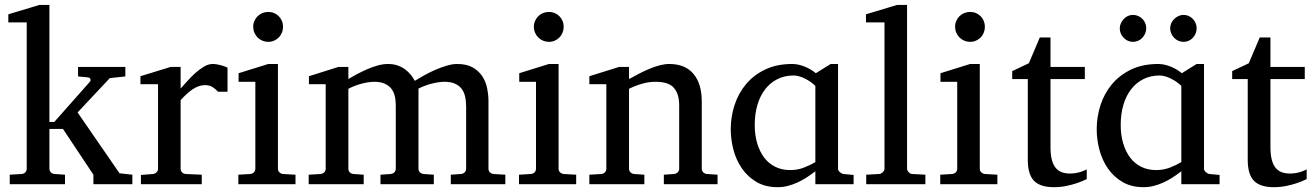

<svg xmlns="http://www.w3.org/2000/svg" viewBox="-20 -757 5396 789"><path d="M363.8 0V-39.1L238.8 -227.1H183.1V-64Q183.1 -54.7 189 -48.8Q194.8 -43 204.1 -42L247.1 -39.1V0H20V-39.1L68.8 -42Q78.1 -43 84 -48.8Q89.8 -54.7 89.8 -64V-665H14.2V-698.2L142.1 -736.8H183.1V-255.9H203.1L350.1 -421.9Q354 -426.8 351.3 -432.4Q348.6 -438 341.8 -439L300.8 -442.9V-481.9H495.1V-442.9L431.2 -436L298.8 -294.9L471.2 -44.9L523.9 -39.1V0Z M876 -379.9Q866.2 -391.1 853.5 -399.2Q840.8 -407.2 822.3 -407.2Q797.9 -407.2 772.9 -390.9Q748 -374.5 722.2 -345.2V-64Q722.2 -54.7 728 -48.8Q733.9 -43 743.2 -42L809.1 -39.1V0H559.1V-38.1L608.4 -42Q617.2 -43 623.3 -48.8Q629.4 -54.7 629.4 -64V-411.1H557.1V-443.8L681.2 -481.9H722.2V-393.1Q732.9 -404.8 748.3 -422.1Q763.7 -439.5 781.2 -455.6Q798.8 -471.7 817.6 -482.9Q836.4 -494.1 854 -494.1Q861.8 -494.1 870.6 -492.7Q879.4 -491.2 887.7 -489Q896 -486.8 903.1 -484.1Q910.2 -481.4 915 -479V-379.9Z M1143.1 -647Q1143.1 -634.3 1138.4 -622.8Q1133.8 -611.3 1125.5 -603Q1117.2 -594.7 1106.2 -589.8Q1095.2 -585 1082.5 -585Q1069.8 -585 1058.3 -589.8Q1046.9 -594.7 1038.6 -603Q1030.3 -611.3 1025.4 -622.8Q1020.5 -634.3 1020.5 -647Q1020.5 -659.7 1025.4 -670.9Q1030.3 -682.1 1038.6 -690.4Q1046.9 -698.7 1058.3 -703.4Q1069.8 -708 1082.5 -708Q1095.2 -708 1106.2 -703.4Q1117.2 -698.7 1125.5 -690.4Q1133.8 -682.1 1138.4 -670.9Q1143.1 -659.7 1143.1 -647ZM959.5 0V-39.1L1008.3 -42Q1017.6 -43 1023.4 -48.8Q1029.3 -54.7 1029.3 -64V-420.9H960.4V-456.1L1082.5 -494.1H1122.1V-64Q1122.1 -54.7 1128.2 -48.8Q1134.3 -43 1143.1 -42L1194.3 -39.1V0Z M1832.5 0V-39.1L1874.5 -42Q1883.8 -43 1889.6 -48.8Q1895.5 -54.7 1895.5 -64V-318.8Q1895.5 -342.3 1891.1 -361.1Q1886.7 -379.9 1876.2 -393.1Q1865.7 -406.2 1848.6 -413.6Q1831.5 -420.9 1806.6 -420.9Q1793.9 -420.9 1780 -418.7Q1766.1 -416.5 1752.2 -412.8Q1738.3 -409.2 1724.9 -404.1Q1711.4 -398.9 1699.7 -393.1V-64Q1699.7 -54.7 1705.6 -48.8Q1711.4 -43 1720.7 -42L1762.7 -39.1V0H1543.5V-39.1L1585.4 -42Q1594.7 -43 1600.6 -48.8Q1606.4 -54.7 1606.4 -64V-325.2Q1606.4 -346.2 1601.8 -364Q1597.2 -381.8 1586.7 -394.3Q1576.2 -406.7 1559.3 -413.8Q1542.5 -420.9 1518.6 -420.9Q1504.4 -420.9 1489 -418.2Q1473.6 -415.5 1459.5 -411.4Q1445.3 -407.2 1432.9 -402.1Q1420.4 -397 1411.6 -392.1V-64Q1411.6 -54.7 1417.5 -48.8Q1423.3 -43 1432.6 -42L1474.6 -39.1V0H1248.5V-39.1L1297.4 -42Q1306.6 -43 1312.5 -48.8Q1318.4 -54.7 1318.4 -64V-411.1H1249.5V-443.8L1370.6 -481.9H1411.6V-432.1Q1428.2 -442.4 1448.5 -453.1Q1468.8 -463.9 1490.2 -473.1Q1511.7 -482.4 1533.4 -488.3Q1555.2 -494.1 1574.7 -494.1Q1596.2 -494.1 1613.8 -488Q1631.3 -481.9 1644.8 -471.9Q1658.2 -461.9 1668.2 -449.5Q1678.2 -437 1684.6 -424.8Q1699.7 -434.1 1721.2 -446.3Q1742.7 -458.5 1766.6 -469Q1790.5 -479.5 1814.5 -486.8Q1838.4 -494.1 1858.4 -494.1Q1897.9 -494.1 1922.9 -479.7Q1947.8 -465.3 1962.2 -443.1Q1976.6 -420.9 1981.9 -393.6Q1987.3 -366.2 1987.3 -340.8V-64Q1987.3 -54.7 1993.4 -48.8Q1999.5 -43 2008.3 -42L2056.6 -39.1V0Z M2296.4 -647Q2296.4 -634.3 2291.7 -622.8Q2287.1 -611.3 2278.8 -603Q2270.5 -594.7 2259.5 -589.8Q2248.5 -585 2235.8 -585Q2223.1 -585 2211.7 -589.8Q2200.2 -594.7 2191.9 -603Q2183.6 -611.3 2178.7 -622.8Q2173.8 -634.3 2173.8 -647Q2173.8 -659.7 2178.7 -670.9Q2183.6 -682.1 2191.9 -690.4Q2200.2 -698.7 2211.7 -703.4Q2223.1 -708 2235.8 -708Q2248.5 -708 2259.5 -703.4Q2270.5 -698.7 2278.8 -690.4Q2287.1 -682.1 2291.7 -670.9Q2296.4 -659.7 2296.4 -647ZM2112.8 0V-39.1L2161.6 -42Q2170.9 -43 2176.8 -48.8Q2182.6 -54.7 2182.6 -64V-420.9H2113.8V-456.1L2235.8 -494.1H2275.4V-64Q2275.4 -54.7 2281.5 -48.8Q2287.6 -43 2296.4 -42L2347.7 -39.1V0Z M2708 0V-39.1L2750 -42Q2758.8 -43 2764.9 -48.8Q2771 -54.7 2771 -64V-324.2Q2771 -371.6 2749 -396.2Q2727.1 -420.9 2674.8 -420.9Q2646 -420.9 2618.2 -412.8Q2590.3 -404.8 2564.9 -392.1V-64Q2564.9 -54.7 2570.8 -48.8Q2576.7 -43 2585.9 -42L2627.9 -39.1V0H2401.9V-39.1L2450.7 -42Q2460 -43 2465.8 -48.8Q2471.7 -54.7 2471.7 -64V-411.1H2401.9V-443.8L2523.9 -481.9H2564.9V-432.1Q2585.9 -443.8 2607.7 -455.1Q2629.4 -466.3 2650.9 -475.1Q2672.4 -483.9 2692.4 -489Q2712.4 -494.1 2730 -494.1Q2795.4 -494.1 2829.6 -453.6Q2863.8 -413.1 2863.8 -339.8V-64Q2863.8 -54.7 2869.9 -48.8Q2876 -43 2884.8 -42L2928.7 -39.1V0Z M3330.6 0V-53.2Q3313.5 -40 3295.2 -28.1Q3276.9 -16.1 3257.6 -7.3Q3238.3 1.5 3218 6.8Q3197.8 12.2 3175.8 12.2Q3125.5 12.2 3089.1 -9Q3052.7 -30.3 3029.1 -64.5Q3005.4 -98.6 2994.1 -141.1Q2982.9 -183.6 2982.9 -226.1Q2982.9 -276.9 2998.5 -325.2Q3014.2 -373.5 3045.7 -411.1Q3077.1 -448.7 3124.5 -471.4Q3171.9 -494.1 3235.8 -494.1Q3259.8 -494.1 3286.4 -483.4Q3313 -472.7 3332.5 -456.1L3393.6 -494.1H3423.8V-63Q3423.8 -56.2 3431.4 -49.6Q3439 -43 3445.8 -42L3487.8 -38.1V0ZM3330.6 -403.8Q3323.2 -411.6 3312.3 -419.4Q3301.3 -427.2 3289.3 -433.3Q3277.3 -439.5 3264.9 -443.1Q3252.4 -446.8 3241.7 -446.8Q3204.6 -446.8 3174.8 -431.9Q3145 -417 3124.3 -390.1Q3103.5 -363.3 3092.5 -325.9Q3081.5 -288.6 3081.5 -243.2Q3081.5 -202.1 3091.6 -168.2Q3101.6 -134.3 3120.1 -109.6Q3138.7 -85 3165.8 -71.5Q3192.9 -58.1 3227.5 -58.1Q3257.8 -58.1 3284.4 -68.6Q3311 -79.1 3330.6 -90.8Z M3539.6 0V-39.1L3592.8 -42Q3599.6 -42 3607.2 -49.1Q3614.7 -56.2 3614.7 -63V-665H3538.6V-698.2L3666.5 -736.8H3707.5V-63Q3707.5 -56.2 3714.6 -49.1Q3721.7 -42 3728.5 -42L3782.7 -39.1V0Z M4027.3 -647Q4027.3 -634.3 4022.7 -622.8Q4018.1 -611.3 4009.8 -603Q4001.5 -594.7 3990.5 -589.8Q3979.5 -585 3966.8 -585Q3954.1 -585 3942.6 -589.8Q3931.2 -594.7 3922.9 -603Q3914.6 -611.3 3909.7 -622.8Q3904.8 -634.3 3904.8 -647Q3904.8 -659.7 3909.7 -670.9Q3914.6 -682.1 3922.9 -690.4Q3931.2 -698.7 3942.6 -703.4Q3954.1 -708 3966.8 -708Q3979.5 -708 3990.5 -703.4Q4001.5 -698.7 4009.8 -690.4Q4018.1 -682.1 4022.7 -670.9Q4027.3 -659.7 4027.3 -647ZM3843.8 0V-39.1L3892.6 -42Q3901.9 -43 3907.7 -48.8Q3913.6 -54.7 3913.6 -64V-420.9H3844.7V-456.1L3966.8 -494.1H4006.3V-64Q4006.3 -54.7 4012.5 -48.8Q4018.6 -43 4027.3 -42L4078.6 -39.1V0Z M4296.9 -481.9H4438V-432.1H4296.9V-152.8Q4296.9 -123 4302 -102.3Q4307.1 -81.5 4317.1 -68.6Q4327.1 -55.7 4342 -49.8Q4356.9 -43.9 4377 -43.9Q4391.6 -43.9 4404.1 -46.4Q4416.5 -48.8 4425.8 -52.2Q4436.5 -56.2 4445.8 -61V-21Q4427.2 -11.7 4405.3 -4.4Q4386.7 2 4362.3 7.1Q4337.9 12.2 4311 12.2Q4254.4 12.2 4229 -14.2Q4203.6 -40.5 4203.6 -100.1V-432.1H4139.6V-464.8L4208 -497.1L4252.9 -603H4296.9Z M4834.5 0V-53.2Q4817.4 -40 4799.1 -28.1Q4780.8 -16.1 4761.5 -7.3Q4742.2 1.5 4721.9 6.8Q4701.7 12.2 4679.7 12.2Q4629.4 12.2 4593 -9Q4556.6 -30.3 4533 -64.5Q4509.3 -98.6 4498 -141.1Q4486.8 -183.6 4486.8 -226.1Q4486.8 -276.9 4502.4 -325.2Q4518.1 -373.5 4549.6 -411.1Q4581.1 -448.7 4628.4 -471.4Q4675.8 -494.1 4739.7 -494.1Q4763.7 -494.1 4790.3 -483.4Q4816.9 -472.7 4836.4 -456.1L4897.5 -494.1H4927.7V-63Q4927.7 -56.2 4935.3 -49.6Q4942.9 -43 4949.7 -42L4991.7 -38.1V0ZM4834.5 -403.8Q4827.1 -411.6 4816.2 -419.4Q4805.2 -427.2 4793.2 -433.3Q4781.2 -439.5 4768.8 -443.1Q4756.3 -446.8 4745.6 -446.8Q4708.5 -446.8 4678.7 -431.9Q4648.9 -417 4628.2 -390.1Q4607.4 -363.3 4596.4 -325.9Q4585.4 -288.6 4585.4 -243.2Q4585.4 -202.1 4595.5 -168.2Q4605.5 -134.3 4624 -109.6Q4642.6 -85 4669.7 -71.5Q4696.8 -58.1 4731.4 -58.1Q4761.7 -58.1 4788.3 -68.6Q4814.9 -79.1 4834.5 -90.8ZM4897.5 -641.1Q4897.5 -629.9 4893.3 -619.6Q4889.2 -609.4 4881.8 -601.6Q4874.5 -593.8 4864.7 -589.4Q4855 -585 4843.8 -585Q4832.5 -585 4822.5 -589.4Q4812.5 -593.8 4804.9 -601.6Q4797.4 -609.4 4793 -619.6Q4788.6 -629.9 4788.6 -641.1Q4788.6 -651.4 4793 -661.4Q4797.4 -671.4 4805.2 -679Q4813 -686.5 4822.8 -691.2Q4832.5 -695.8 4843.8 -695.8Q4855 -695.8 4864.7 -691.4Q4874.5 -687 4881.8 -679.4Q4889.2 -671.9 4893.3 -661.9Q4897.5 -651.9 4897.5 -641.1ZM4690.4 -641.1Q4690.4 -629.9 4686 -619.6Q4681.6 -609.4 4674.3 -601.6Q4667 -593.8 4657 -589.4Q4647 -585 4635.7 -585Q4624.5 -585 4614.7 -589.4Q4605 -593.8 4597.7 -601.6Q4590.3 -609.4 4585.9 -619.1Q4581.5 -628.9 4581.5 -640.1Q4581.5 -650.9 4585.9 -660.9Q4590.3 -670.9 4597.7 -678.7Q4605 -686.5 4614.7 -691.2Q4624.5 -695.8 4635.7 -695.8Q4647 -695.8 4657 -691.4Q4667 -687 4674.3 -679.7Q4681.6 -672.4 4686 -662.4Q4690.4 -652.3 4690.4 -641.1Z M5200.7 -481.9H5341.8V-432.1H5200.7V-152.8Q5200.7 -123 5205.8 -102.3Q5210.9 -81.5 5220.9 -68.6Q5231 -55.7 5245.8 -49.8Q5260.7 -43.9 5280.8 -43.9Q5295.4 -43.9 5307.9 -46.4Q5320.3 -48.8 5329.6 -52.2Q5340.3 -56.2 5349.6 -61V-21Q5331.1 -11.7 5309.1 -4.4Q5290.5 2 5266.1 7.1Q5241.7 12.2 5214.8 12.2Q5158.2 12.2 5132.8 -14.2Q5107.4 -40.5 5107.4 -100.1V-432.1H5043.5V-464.8L5111.8 -497.1L5156.7 -603H5200.7Z"/></svg>

Font: Tagmukay Beta
Style: Regular
Weight: 400
Designer: Peter Martin
Foundry: SIL International
Version: Version 2.000; dev 82b92eM